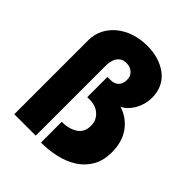

<svg xmlns="http://www.w3.org/2000/svg" viewBox="-201 -835 962 962"><g transform="rotate(45 280.0 -354.0)"><path d="M250 -141Q301 -141 334.5 -163Q368 -185 368 -231Q368 -253 359.5 -269.5Q351 -286 337.5 -297Q324 -308 307.5 -313.5Q291 -319 275 -319H253V-462H274Q303 -462 318 -478Q333 -494 333 -520Q333 -539 326 -550.5Q319 -562 309 -568.5Q299 -575 288.5 -577Q278 -579 271 -579Q251 -579 238.5 -570.5Q226 -562 219 -549.5Q212 -537 209.5 -522.5Q207 -508 207 -497V0H55V-525Q55 -566 72.5 -600.5Q90 -635 121 -660.5Q152 -686 194 -700Q236 -714 285 -714Q328 -714 364.5 -702.5Q401 -691 428 -670Q455 -649 470 -618Q485 -587 485 -548Q485 -522 478.5 -499Q472 -476 461 -457Q450 -438 435.5 -424Q421 -410 405 -403Q466 -383 501 -333.5Q536 -284 536 -212Q536 -151 511.5 -109.5Q487 -68 446.5 -42.5Q406 -17 355 -5.5Q304 6 250 6Z"/></g></svg>

Font: Oxford Sans
Style: Regular
Weight: 800
Designer: Matt McInerney, Pablo Impallari, Rodrigo Fuenzalida
Foundry: Matt McInerney, Pablo Impallari, Rodrigo Fuenzalida
Version: Version 3.000g; ttfautohint (v1.5) -l 8 -r 28 -G 28 -x 14 -D